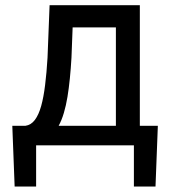

<svg xmlns="http://www.w3.org/2000/svg" viewBox="-20 -548 640 724"><path d="M76.2 -73.7H26.4L35.2 155.3H116.2V0H484.9V155.3H566.4L575.2 -73.7H507.3V-528.3H167L159.2 -330.1Q155.8 -273.4 150.1 -227.5Q144.5 -181.6 135.3 -148.4Q126 -115.2 111.6 -95.9Q97.2 -76.7 76.2 -73.7ZM249.5 -330.1 253.9 -444.8H417V-73.7H201.2Q212.9 -95.2 220.9 -122.6Q229 -149.9 234.4 -182.6Q239.7 -214.8 243.4 -252Q247.1 -289.1 249.5 -330.1Z"/></svg>

Font: RobotoMono Nerd Font
Style: Regular
Weight: 400
Monospace: yes
Designer: Google
Version: Version 3.000;Nerd Fonts 3.2.1